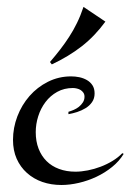

<svg xmlns="http://www.w3.org/2000/svg" viewBox="-20 -509 373 548"><path d="M333 -69.8Q320.3 -48.8 300 -32.5Q279.8 -16.1 255.6 -4.6Q231.4 6.8 205.3 12.9Q179.2 19 155.3 19Q126 19 100.8 10.3Q75.7 1.5 56.9 -15.4Q38.1 -32.2 27.6 -55.9Q17.1 -79.6 17.1 -109.9Q17.1 -144 29.5 -176.8Q42 -209.5 64.2 -234.9Q86.4 -260.3 116.9 -275.6Q147.5 -291 183.1 -291Q194.8 -291 206.5 -288.6Q218.3 -286.1 228 -280.5Q237.8 -274.9 243.9 -265.6Q250 -256.3 250 -242.2Q250 -228 242.7 -217.5Q235.4 -207 224.1 -200.2Q212.9 -193.4 200 -189.2Q187 -185.1 175.3 -183.1V-189.9Q182.1 -191.9 190.2 -195.3Q198.2 -198.7 205.1 -204.1Q211.9 -209.5 216.6 -216.8Q221.2 -224.1 221.2 -232.9Q221.2 -239.7 218 -244.4Q214.8 -249 210.2 -252Q205.6 -254.9 199.7 -256.3Q193.8 -257.8 188 -257.8Q163.1 -257.8 143.3 -246.8Q123.5 -235.8 109.9 -217.8Q96.2 -199.7 89.1 -177.2Q82 -154.8 82 -131.8Q82 -105.5 90.1 -84.7Q98.1 -64 112.8 -49.3Q127.4 -34.7 148.4 -26.9Q169.4 -19 195.3 -19Q211.9 -19 230.7 -22.7Q249.5 -26.4 267.3 -33.2Q285.2 -40 301.3 -49.8Q317.4 -59.6 329.1 -71.8ZM122.6 -332Q137.7 -349.6 151.4 -367.2Q165 -384.8 177.2 -403.6Q189.5 -422.4 199.7 -443.4Q210 -464.4 218.3 -489.3L280.8 -447.3Q250.5 -405.8 213.1 -376.7Q175.8 -347.7 127.9 -325.2Z"/></svg>

Font: Montez
Style: Regular
Weight: 400
Designer: Astigmatic (AOETI)
Foundry: Astigmatic (AOETI)
Version: Version 1.001